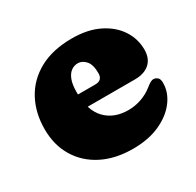

<svg xmlns="http://www.w3.org/2000/svg" viewBox="-118 -630 795 777"><g transform="rotate(-30 280.0 -241.5)"><path d="M535.5 -311Q535.5 -270 510.8 -247.8Q486 -225.5 441.5 -225.5H160V-288H292.5Q326.5 -288 326.5 -321.5Q326.5 -362 310.2 -380Q294 -398 273.5 -398Q257 -398 242.8 -388Q228.5 -378 220 -356.2Q211.5 -334.5 211.5 -298.5Q211.5 -213.5 251.2 -172.2Q291 -131 357.5 -131Q388 -131 417.5 -141Q447 -151 471 -170Q485.5 -181.5 493.5 -185.8Q501.5 -190 509 -189Q518 -188.5 525.8 -181.5Q533.5 -174.5 533.5 -157Q533.5 -112.5 504.2 -73.5Q475 -34.5 421.8 -10.2Q368.5 14 295.5 14Q213.5 14 152.5 -17Q91.5 -48 58 -103.8Q24.5 -159.5 24.5 -233Q24.5 -309.5 56.5 -369Q88.5 -428.5 150.8 -462.8Q213 -497 303.5 -497Q376 -497 428 -471.5Q480 -446 507.8 -403.8Q535.5 -361.5 535.5 -311Z"/></g></svg>

Font: Fraunces SuperSoft 9pt
Style: Regular
Weight: 900
Version: Version 1.000;[b76b70a41]